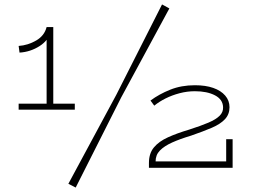

<svg xmlns="http://www.w3.org/2000/svg" viewBox="-20 -756 1138 865"><path d="M68 -519 64 -549Q106 -552 143 -573.5Q180 -595 190 -634L212 -621Q200 -575 158.5 -548.5Q117 -522 68 -519ZM64 -262V-289H317V-262ZM190 -262V-634H220V-262ZM504 -329 710 -736 743 -718 526 -317 321 89 288 72ZM999 -129H1028V0H651V-22Q651 -65 673.5 -92Q696 -119 737 -137.5Q778 -156 832 -172Q885 -189 919 -203.5Q953 -218 969.5 -234.5Q986 -251 985 -273Q984 -308 948.5 -326.5Q913 -345 858 -345Q823 -345 789 -336Q755 -327 726 -312.5Q697 -298 675 -280L658 -303Q697 -332 747 -352Q797 -372 858 -372Q906 -372 940.5 -360Q975 -348 994.5 -325.5Q1014 -303 1014 -273Q1014 -241 993.5 -219Q973 -197 934.5 -180.5Q896 -164 841 -145Q791 -130 755.5 -114Q720 -98 700.5 -78Q681 -58 681 -29H999Z"/></svg>

Font: BioRhyme SemiExpanded ExtraLight
Style: Regular
Weight: 250
Width: 6
Designer: Aoife Mooney
Foundry: Aoife Mooney Type
Version: Version 1.600;gftools[0.9.33]